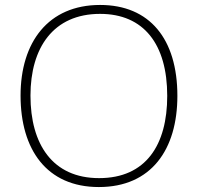

<svg xmlns="http://www.w3.org/2000/svg" viewBox="-20 -745 799 775"><path d="M696 -358C696 -588 584 -725 384 -725C175 -725 63 -575 63 -359C63 -142 168 10 379 10C591 10 696 -142 696 -358ZM103 -359C103 -552 195 -689 384 -689C560 -689 655 -567 655 -358C655 -160 569 -26 380 -26C192 -26 103 -163 103 -359Z"/></svg>

Font: Noto Sans Gurmukhi UI ExtraLight
Style: Regular
Weight: 200
Designer: Jelle Bosma - Monotype Design Team
Foundry: Monotype Imaging Inc.
Version: Version 2.004